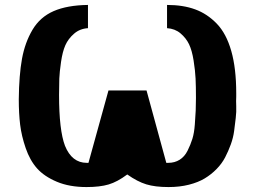

<svg xmlns="http://www.w3.org/2000/svg" viewBox="-20 -736 1048 777"><path d="M56 -334Q57 -432 69 -498Q81 -564 111.5 -615.5Q142 -667 197 -691Q252 -715 336 -716V-622Q303 -620 279.5 -599.5Q256 -579 244.5 -553Q233 -527 227 -485.5Q221 -444 220 -418Q219 -392 219 -352Q219 -209 243 -146Q271 -77 331 -77H338L419 -370H573L653 -77H661Q687 -77 707 -89.5Q727 -102 739 -126Q751 -150 758.5 -174Q766 -198 768.5 -233Q771 -268 772 -288.5Q773 -309 773 -340Q773 -386 771.5 -418Q770 -450 763.5 -491Q757 -532 745 -557Q733 -582 710.5 -601Q688 -620 656 -622V-716Q721 -716 770 -698Q819 -680 857.5 -640Q896 -600 916 -529.5Q936 -459 936 -359Q936 -355 936 -345Q935 -328 936 -306Q937 -284 934 -258.5Q931 -233 927.5 -206Q924 -179 914 -151.5Q904 -124 891 -99Q878 -74 856.5 -52Q835 -30 808.5 -14Q782 2 744.5 11.5Q707 21 662 21Q608 21 572 10Q536 -1 495 -30Q455 0 419.5 10.5Q384 21 330 21Q261 21 210 -0.5Q159 -22 130 -54.5Q101 -87 84 -136.5Q67 -186 61.5 -231.5Q56 -277 56 -334Z"/></svg>

Font: Coval
Style: Black
Weight: 1000
Foundry: Context Ltd
Version: Version 001.000